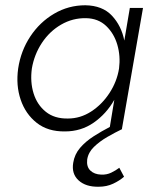

<svg xmlns="http://www.w3.org/2000/svg" viewBox="-20 -490 582 729"><path d="M49 -230Q59 -297 95 -351.5Q131 -406 185.5 -438Q240 -470 304 -470Q369 -469 405 -430.5Q441 -392 452 -336L473 -460H523L443 -1L444 0Q417 13 387.5 30Q358 47 336.5 68Q315 89 311 116Q308 143 323 157.5Q338 172 364 173Q385 174 402.5 165.5Q420 157 433 147L451 181Q434 196 409.5 207.5Q385 219 355 219Q306 220 278.5 195Q251 170 258 128Q263 96 284 71.5Q305 47 335.5 27.5Q366 8 397 -8L414 -111Q384 -58 336 -24.5Q288 9 227 9Q162 10 119.5 -23.5Q77 -57 58.5 -111.5Q40 -166 49 -230ZM101 -230Q94 -179 107.5 -135.5Q121 -92 154 -65.5Q187 -39 238 -40Q285 -40 326 -66.5Q367 -93 395.5 -136.5Q424 -180 432 -230Q438 -277 425.5 -320Q413 -363 383 -391.5Q353 -420 307 -421Q256 -422 212 -396.5Q168 -371 139 -327Q110 -283 101 -230Z"/></svg>

Font: Jost* Light
Style: Italic
Weight: 300
Italic angle: -10°
Version: Version 3.7